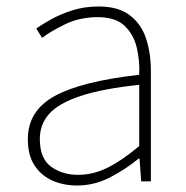

<svg xmlns="http://www.w3.org/2000/svg" viewBox="-20 -560 576 593"><path d="M218 13Q177 13 142.5 -2Q108 -17 87 -48.5Q66 -80 66 -130Q66 -218 149 -263.5Q232 -309 410 -329Q412 -372 402.5 -412.5Q393 -453 365 -480Q337 -507 282 -507Q226 -507 181 -485Q136 -463 110 -443L92 -472Q109 -484 137.5 -500Q166 -516 203.5 -528Q241 -540 284 -540Q346 -540 381.5 -512.5Q417 -485 431.5 -440Q446 -395 446 -341V0H416L411 -70H408Q368 -37 319.5 -12Q271 13 218 13ZM221 -20Q268 -20 313 -42.5Q358 -65 410 -109V-298Q296 -286 228.5 -263.5Q161 -241 132 -208.5Q103 -176 103 -131Q103 -70 138 -45Q173 -20 221 -20Z"/></svg>

Font: Noto Sans JP
Style: Regular
Weight: 100
Designer: Ryoko NISHIZUKA 西塚涼子 (kana, bopomofo & ideographs); Paul D. Hunt (Latin, Greek & Cyrillic); Sandoll Communications 산돌커뮤니
Foundry: Adobe
Version: Version 2.004;hotconv 1.0.118;makeotfexe 2.5.65603